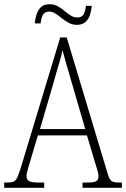

<svg xmlns="http://www.w3.org/2000/svg" viewBox="-22 -892 599 912"><path d="M-2 0V-25H15Q33 -25 43.5 -30Q54 -35 61 -51Q68 -67 78 -99L264 -714H295L490 -65Q498 -39 508 -32Q518 -25 546 -25H557V0H370V-25H394Q426 -25 436 -32Q446 -39 446 -55Q446 -66 439.5 -87Q433 -108 428 -125L391 -249H158L124 -135Q119 -118 111.5 -93Q104 -68 104 -55Q104 -40 115 -32.5Q126 -25 159 -25H188V0ZM168 -279H383L321 -492Q306 -543 294 -584.5Q282 -626 275 -653Q270 -627 257.5 -586.5Q245 -546 234 -505ZM343 -774Q322 -774 304.5 -783.5Q287 -793 271.5 -805.5Q256 -818 241.5 -827.5Q227 -837 212 -837Q189 -837 181 -820Q173 -803 171 -781H143Q145 -802 151.5 -823Q158 -844 172.5 -858Q187 -872 214 -872Q235 -872 252 -862.5Q269 -853 284 -840.5Q299 -828 313.5 -818.5Q328 -809 345 -809Q368 -809 376 -825.5Q384 -842 386 -864H414Q412 -842 405.5 -821.5Q399 -801 384 -787.5Q369 -774 343 -774Z"/></svg>

Font: Noto Serif Lao Condensed ExtraLight
Style: Regular
Weight: 200
Width: 3
Designer: Monotype Design Team
Foundry: Monotype Imaging Inc.
Version: Version 2.003; ttfautohint (v1.8.4.7-5d5b)